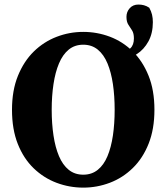

<svg xmlns="http://www.w3.org/2000/svg" viewBox="-20 -818 742 856"><path d="M351.2 18.5Q289.6 18.5 232.5 -2.9Q175.4 -24.3 130.3 -67.6Q85.3 -110.9 59.4 -176.1Q33.5 -241.2 33.5 -328.6Q33.5 -414.9 59.9 -479.9Q86.3 -544.9 130.8 -588.5Q175.4 -632 232.5 -653.9Q289.6 -675.8 351.2 -675.8Q412.7 -675.8 469.7 -654.4Q526.7 -632.9 571.2 -589.5Q615.8 -546 642.1 -481Q668.5 -416 668.5 -328.6Q668.5 -242.4 642.6 -177.4Q616.8 -112.4 571.9 -68.7Q527 -24.9 469.8 -3.2Q412.7 18.5 351.2 18.5ZM351.2 -39.2Q389 -39.2 415.9 -60.9Q442.8 -82.5 459.2 -121.8Q475.6 -161.1 483.4 -213.9Q491.2 -266.7 491.2 -328.6Q491.2 -390.3 483.4 -443.1Q475.6 -495.9 459.2 -535.3Q442.8 -574.8 415.9 -596.8Q389 -618.7 351.2 -618.7Q313.3 -618.7 286.4 -596.8Q259.6 -574.8 243 -535.3Q226.4 -495.9 218.5 -443.1Q210.5 -390.3 210.5 -328.6Q210.5 -266.7 218.5 -213.9Q226.4 -161.1 243 -121.8Q259.6 -82.5 286.4 -60.9Q313.3 -39.2 351.2 -39.2ZM518.4 -553.1V-585Q545.3 -587.9 561.2 -602.7Q577 -617.5 577 -646.7Q577 -669.4 568.9 -682.2Q560.8 -695.1 552.3 -707.9Q543.8 -720.6 543.8 -743Q543.8 -765.2 558.4 -781.5Q573 -797.7 597 -797.7Q610.3 -797.7 621.8 -794.6Q633.3 -791.6 645.4 -783.6Q654.1 -768.2 657.8 -752.8Q661.5 -737.3 661.5 -719.2Q661.5 -669.8 641.7 -633.5Q621.9 -597.2 589.7 -576.6Q557.5 -556.1 518.4 -553.1Z"/></svg>

Font: Source Serif 4 Variable
Style: Regular
Weight: 400
Designer: Frank Grießhammer
Foundry: Adobe
Version: Version 4.005;hotconv 1.1.0;makeotfexe 2.6.0